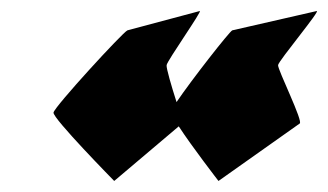

<svg xmlns="http://www.w3.org/2000/svg" viewBox="-20 -514 595 348"><path d="M77 -310C75 -300 187 -186 187 -186L304 -285C328 -248 376 -186 376 -186L523 -290C531 -292 483 -388 484 -396C485 -404 562 -496 554 -494L401 -459C396 -457 327 -369 300 -329C291 -357 281 -391 282 -396C283 -404 348 -496 342 -494L211 -459C203 -456 79 -321 77 -310Z"/></svg>

Font: Ampere
Style: SCCndIta
Weight: 400
Version: Version 1